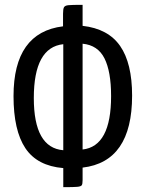

<svg xmlns="http://www.w3.org/2000/svg" viewBox="-20 -765 603 795"><path d="M527 -369Q527 -95 322 -71V-19Q322 -3 318.5 2Q315 7 301 8.5Q287 10 242 10V-69Q134 -78 85 -151.5Q36 -225 36 -367Q36 -631 241 -656V-708Q241 -728 245 -735Q249 -742 263 -743.5Q277 -745 322 -745V-658Q428 -646 477.5 -574.5Q527 -503 527 -369ZM440 -367Q440 -469 412.5 -523.5Q385 -578 322 -584V-146Q440 -159 440 -367ZM120 -359Q120 -153 242 -143V-582Q120 -569 120 -359Z"/></svg>

Font: Yanone Kaffeesatz
Style: Regular
Weight: 400
Designer: Yanone (Cyrillic: Daniel Pouzeot & Huerta Tipografica)
Foundry: Yanone
Version: Version 1.100;PS 001.100;hotconv 1.0.70;makeotf.lib2.5.58329